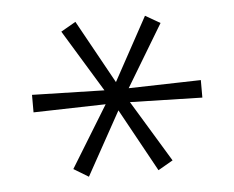

<svg xmlns="http://www.w3.org/2000/svg" viewBox="-36 -753 520 426"><g transform="rotate(-5 224.0 -539.5)"><path d="M146 -367 113 -387 197 -524 36 -520V-559L197 -555L113 -693L146 -712L224 -571L301 -712L334 -693L251 -555L412 -559V-520L251 -524L334 -387L301 -368L224 -508Z"/></g></svg>

Font: Nunito Sans ExtraLight
Style: Regular
Weight: 200
Designer: Vernon Adams
Foundry: Vernon Adams
Version: Version 3.006; ttfautohint (v1.8.3)